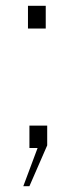

<svg xmlns="http://www.w3.org/2000/svg" viewBox="-20 -508 242 659"><path d="M60 131 109 0H81V-77H142V-9L81 131ZM76 -410V-488H137V-410Z"/></svg>

Font: Public Sans Thin
Style: Regular
Weight: 100
Designer: The Public Sans project authors (U.S. Web Design System). Libre Franklin designed by Pablo Impallari and Rodrigo Fuenzal
Version: Version 1.008